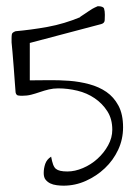

<svg xmlns="http://www.w3.org/2000/svg" viewBox="-20 -586 431 607"><path d="M118.2 -39.1Q118.2 -53.7 123 -67.9Q127.9 -82 141.6 -90.8Q144.5 -75.2 147.9 -65.9Q151.4 -56.6 156.7 -52.2Q162.1 -47.9 170.9 -45.9Q179.7 -43.9 193.4 -43.9Q216.8 -43.9 242.2 -54.7Q267.6 -65.4 288.1 -84Q308.6 -102.5 321.8 -126.5Q335 -150.4 335 -175.8Q335 -210 319.3 -234.4Q303.7 -258.8 279.3 -275.4Q254.9 -292 224.6 -299.3Q194.3 -306.6 164.1 -306.6Q148.4 -306.6 134.3 -303.2Q120.1 -299.8 106 -294.9Q91.8 -290 78.6 -286.6Q65.4 -283.2 49.8 -283.2Q43 -283.2 37.1 -284.2Q31.2 -285.2 29.3 -293.9Q28.3 -302.7 26.9 -325.2Q25.4 -347.7 23.4 -373Q21.5 -398.4 19.5 -420.9Q17.6 -443.4 16.6 -452.1V-465.8Q16.6 -472.7 17.6 -478Q18.6 -483.4 29.3 -487.3Q51.8 -489.3 77.6 -492.7Q103.5 -496.1 130.4 -501Q157.2 -505.9 183.1 -513.7Q209 -521.5 232.4 -531.2Q232.4 -532.2 237.8 -535.6Q243.2 -539.1 249 -543Q254.9 -546.9 259.8 -550.3Q264.6 -553.7 266.6 -554.7Q270.5 -557.6 279.3 -562Q288.1 -566.4 289.1 -566.4Q306.6 -566.4 309.1 -558.6Q311.5 -550.8 311.5 -539.1Q311.5 -531.2 311 -522Q310.5 -512.7 299.8 -509.8L74.2 -450.2V-332Q100.6 -332 132.8 -332.5Q165 -333 198.2 -330.6Q231.4 -328.1 262.2 -319.8Q293 -311.5 316.4 -295.4Q339.8 -279.3 354.5 -252Q369.1 -224.6 369.1 -183.6Q369.1 -145.5 353.5 -112.3Q337.9 -79.1 311.5 -54.2Q285.2 -29.3 251.5 -14.2Q217.8 1 180.7 1Q170.9 1 159.2 -0.5Q147.5 -2 138.7 -6.3Q129.9 -10.7 124 -18.1Q118.2 -25.4 118.2 -39.1Z"/></svg>

Font: Waiting for the Sunrise
Style: Regular
Weight: 300
Version: Version 1.001 2001